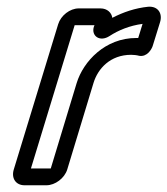

<svg xmlns="http://www.w3.org/2000/svg" viewBox="-20 -526 498 571"><path d="M279 -501H214C188 -501 161 -480 153 -454L21 -22C13 4 27 25 53 25H118C144 25 172 4 180 -22L258 -279C271 -322 308 -363 370 -363C377 -363 387 -362 394 -360C418 -356 431 -380 434 -389L456 -460C464 -486 450 -508 421 -506C382 -502 347 -490 314 -473C312 -488 299 -501 279 -501ZM391 -413H385C293 -413 228 -344 208 -279L131 -25H72L202 -451H261L259 -446C251 -419 277 -400 306 -419C332 -436 366 -450 404 -455Z"/></svg>

Font: DIN Rundschrift
Style: MittelKontKu
Weight: 400
Version: Version 1.027